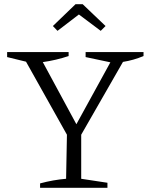

<svg xmlns="http://www.w3.org/2000/svg" viewBox="-20 -895 718 915"><path d="M171 0V-21Q234 -38 295 -43L299 -253L104 -601L14 -623V-647H307V-628Q248 -608 184 -599L344 -303L506 -598L388 -623V-647H664V-628Q617 -608 566 -600L367 -253V-43L492 -24V0ZM374 -875 483 -771 460 -748 356 -826 254 -748 232 -771 340 -875Z"/></svg>

Font: Piazzolla SC Light
Style: Regular
Weight: 300
Designer: Juan Pablo del Peral
Foundry: Huerta Tipografica
Version: Version 1.330